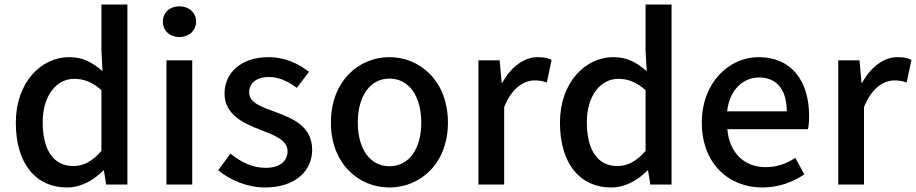

<svg xmlns="http://www.w3.org/2000/svg" viewBox="-20 -817 4055 850"><path d="M277 13C339 13 396 -20 437 -62H440L450 0H544V-797H429V-593L434 -502C389 -540 349 -564 286 -564C163 -564 50 -453 50 -274C50 -92 139 13 277 13ZM304 -82C218 -82 169 -151 169 -276C169 -395 231 -468 308 -468C349 -468 388 -455 429 -418V-149C389 -103 350 -82 304 -82Z M717 0H831V-550H717ZM774 -653C816 -653 848 -681 848 -721C848 -762 816 -789 774 -789C732 -789 701 -762 701 -721C701 -681 732 -653 774 -653Z M1153 13C1289 13 1362 -62 1362 -154C1362 -258 1277 -292 1200 -321C1140 -343 1083 -361 1083 -408C1083 -446 1111 -476 1171 -476C1217 -476 1256 -456 1294 -428L1348 -499C1303 -534 1243 -564 1169 -564C1048 -564 974 -495 974 -403C974 -310 1058 -271 1131 -243C1191 -220 1253 -198 1253 -148C1253 -106 1222 -74 1156 -74C1097 -74 1049 -98 1000 -137L946 -63C999 -19 1077 13 1153 13Z M1704 13C1840 13 1963 -92 1963 -274C1963 -458 1840 -564 1704 -564C1568 -564 1445 -458 1445 -274C1445 -92 1568 13 1704 13ZM1704 -81C1618 -81 1564 -158 1564 -274C1564 -391 1618 -469 1704 -469C1791 -469 1845 -391 1845 -274C1845 -158 1791 -81 1704 -81Z M2098 0H2212V-343C2247 -430 2301 -461 2346 -461C2368 -461 2382 -458 2401 -452L2422 -552C2405 -560 2387 -564 2360 -564C2301 -564 2243 -522 2204 -451H2201L2192 -550H2098Z M2686 13C2748 13 2805 -20 2846 -62H2849L2859 0H2953V-797H2838V-593L2843 -502C2798 -540 2758 -564 2695 -564C2572 -564 2459 -453 2459 -274C2459 -92 2548 13 2686 13ZM2713 -82C2627 -82 2578 -151 2578 -276C2578 -395 2640 -468 2717 -468C2758 -468 2797 -455 2838 -418V-149C2798 -103 2759 -82 2713 -82Z M3355 13C3427 13 3490 -11 3541 -45L3501 -118C3461 -92 3419 -77 3370 -77C3275 -77 3209 -140 3200 -245H3557C3560 -258 3562 -281 3562 -303C3562 -459 3484 -564 3338 -564C3209 -564 3087 -453 3087 -274C3087 -93 3206 13 3355 13ZM3199 -324C3210 -421 3271 -474 3340 -474C3420 -474 3463 -419 3463 -324Z M3691 0H3805V-343C3840 -430 3894 -461 3939 -461C3961 -461 3975 -458 3994 -452L4015 -552C3998 -560 3980 -564 3953 -564C3894 -564 3836 -522 3797 -451H3794L3785 -550H3691Z"/></svg>

Font: Noto Sans Japanese Medium
Style: Regular
Weight: 500
Designer: Ryoko NISHIZUKA (kana & ideographs); Paul D. Hunt (Latin, Greek & Cyrillic); Wenlong ZHANG (bopomofo); Sandoll Communica
Foundry: Adobe Systems Incorporated
Version: Version 1.000;PS 1;hotconv 1.0.78;makeotf.lib2.5.61930